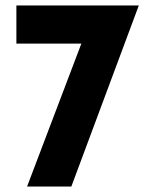

<svg xmlns="http://www.w3.org/2000/svg" viewBox="-20 -683 543 703"><path d="M488.3 -663.1 241.2 0H79.1L284.2 -540L331.1 -523.4H40V-663.1Z"/></svg>

Font: Josefin Sans CFJ
Style: Bold
Weight: 700
Designer: Santiago Orozco
Foundry: Typemade
Version: Version 2.001